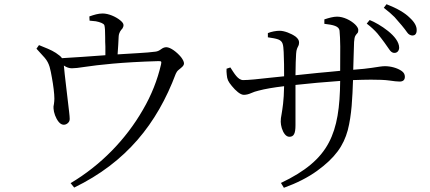

<svg xmlns="http://www.w3.org/2000/svg" viewBox="-20 -838 2040 911"><path d="M405 -740 404 -760C427 -768 446 -774 467 -774C495 -774 529 -759 550 -742C561 -733 566 -726 566 -719C566 -713 564 -708 561 -703C553 -694 544 -684 543 -664C542 -653 542 -640 541 -625C540 -609 539 -594 538 -580C571 -582 604 -584 637 -586C670 -588 697 -590 718 -593C727 -594 736 -598 745 -605C753 -611 761 -614 769 -614C789 -614 819 -591 839 -567C848 -555 853 -545 853 -537C853 -525 839 -516 827 -506C821 -501 817 -495 814 -488C725 -251 579 -68 332 52L315 31C458 -54 577 -176 658 -317C699 -387 727 -459 744 -532C747 -547 746 -548 731 -548C555 -543 446 -530 385 -521C354 -516 333 -514 321 -514C309 -514 296 -518 283 -527C284 -510 289 -470 294 -426C299 -382 304 -338 308 -307C311 -276 314 -266 303 -255C292 -244 274 -241 259 -259C244 -277 235 -304 234 -323C233 -329 234 -336 236 -345C237 -353 238 -361 238 -370C238 -393 233 -434 226 -471C219 -508 216 -536 192 -564C179 -578 166 -592 153 -607L165 -624C194 -612 222 -602 245 -587C260 -577 270 -569 274 -562C330 -565 412 -571 480 -576C480 -588 480 -602 480 -617C479 -632 479 -647 479 -662C479 -690 478 -710 475 -719C471 -727 455 -733 435 -737C425 -738 415 -739 405 -740Z M1720 -726 1734 -743C1757 -734 1791 -715 1821 -691C1851 -667 1874 -639 1874 -611C1873 -596 1864 -586 1849 -587C1841 -588 1834 -593 1828 -602C1815 -621 1797 -647 1771 -679C1758 -694 1741 -710 1720 -726ZM1519 -725V-746C1540 -753 1562 -759 1579 -759C1610 -759 1644 -742 1665 -722C1675 -712 1680 -703 1680 -696C1680 -689 1679 -684 1676 -681C1673 -678 1669 -673 1666 -668C1663 -663 1661 -653 1660 -639C1659 -620 1659 -599 1658 -575C1657 -551 1657 -528 1656 -507C1695 -510 1724 -513 1743 -516C1762 -519 1775 -521 1783 -522C1791 -523 1799 -524 1806 -524C1833 -524 1865 -516 1886 -501C1896 -494 1901 -485 1901 -474C1901 -459 1893 -451 1876 -451C1864 -451 1848 -453 1827 -456C1806 -459 1777 -460 1740 -460C1715 -460 1686 -459 1655 -458C1652 -375 1649 -293 1630 -220C1610 -147 1571 -90 1484 -27C1441 4 1388 31 1327 53L1313 30C1429 -25 1500 -85 1540 -161C1580 -236 1593 -330 1594 -454C1522 -449 1445 -442 1382 -435C1382 -408 1382 -382 1382 -357C1382 -331 1382 -308 1382 -289C1382 -269 1382 -254 1382 -244C1382 -204 1374 -189 1353 -189C1336 -189 1324 -208 1317 -230C1314 -241 1312 -251 1312 -260C1312 -271 1313 -283 1316 -296C1320 -321 1327 -358 1328 -429C1277 -423 1237 -416 1207 -408C1194 -405 1182 -401 1171 -396C1160 -391 1148 -388 1137 -388C1120 -388 1098 -408 1080 -430C1062 -452 1058 -461 1056 -483C1055 -494 1054 -503 1055 -512L1073 -518C1092 -489 1109 -458 1134 -458C1159 -458 1209 -463 1260 -469C1285 -472 1308 -474 1328 -476C1328 -511 1328 -555 1326 -591C1324 -626 1323 -642 1300 -651C1289 -655 1272 -658 1251 -661V-681C1268 -688 1290 -692 1307 -692C1328 -692 1361 -680 1383 -664C1394 -655 1399 -646 1399 -637C1399 -630 1398 -625 1396 -621C1392 -613 1386 -604 1385 -583C1384 -566 1382 -525 1382 -481C1414 -484 1449 -488 1488 -492C1526 -495 1561 -499 1594 -502C1595 -593 1595 -654 1591 -693C1588 -714 1562 -720 1519 -725ZM1801 -801 1814 -818C1865 -798 1901 -777 1924 -754C1947 -733 1958 -713 1957 -694C1957 -661 1924 -665 1912 -684C1899 -703 1877 -729 1852 -757C1839 -770 1822 -785 1801 -801Z"/></svg>

Font: CJK Symbols
Style: Regular
Weight: 400
Designer: Ryoko NISHIZUKA 西塚涼子 (kana & ideographs); Frank Grießhammer (serif-style Latin); Paul D. Hunt (sans serif–style Latin); 
Foundry: Unicode
Version: Version 2.000;hotconv 1.1.0;makeotfexe 2.6.0